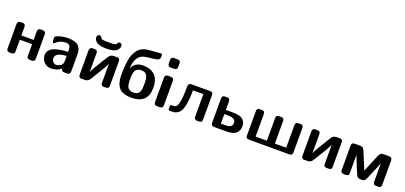

<svg xmlns="http://www.w3.org/2000/svg" viewBox="23 -1714 5730 2717"><g transform="rotate(20 2888.0 -356.0)"><path d="M66.9 -54.2V-413.1Q66.9 -458 113.8 -458H142.1Q154.3 -458 161.6 -456.5Q168.9 -455.1 178 -444.1Q187 -433.1 187 -412.1V-284.2H372.1V-412.1Q372.1 -458 418 -458H444.8Q491.7 -458 492.2 -413.1V-54.2Q492.2 -36.1 489.5 -26.1Q486.8 -16.1 476.3 -8.1Q465.8 0 444.8 0H418.9Q397.9 0 386.5 -9Q375 -18.1 373.5 -26.6Q372.1 -35.2 372.1 -47.9V-220.2H187V-47.9Q187 -34.7 185.1 -25.9Q183.1 -17.1 172.1 -8.5Q161.1 0 140.1 0H115.2Q93.3 0 82 -8.5Q70.8 -17.1 68.8 -26.6Q66.9 -36.1 66.9 -54.2Z M590.3 -137.2Q590.3 -181.2 618.4 -212.6Q646.5 -244.1 693.1 -260Q739.7 -275.9 787.6 -283.4Q835.4 -291 888.7 -291V-310.1Q888.7 -357.9 873 -381.3Q857.4 -404.8 817.4 -404.8Q779.3 -404.8 747.3 -394.3Q715.3 -383.8 699.5 -370.8Q683.6 -357.9 670.2 -347.4Q656.7 -336.9 650.4 -336.9Q649.4 -336.9 645.5 -338.9Q632.3 -346.7 632.3 -414.1Q632.3 -426.3 637.9 -431.2Q643.6 -436 662.6 -443.8Q734.4 -474.6 822.8 -475.1Q932.6 -475.1 978.5 -432.1Q1024.4 -389.2 1024.4 -308.1V-46.9Q1024.4 0 978.5 0H941.4Q927.2 0 919.9 -1Q912.6 -2 902.1 -11.5Q891.6 -21 890.6 -40Q824.7 10.7 737.3 11.2Q670.4 11.2 630.4 -34.9Q590.3 -81.1 590.3 -137.2ZM722.7 -137.2Q722.7 -107.4 741.7 -84.7Q760.7 -62 791.5 -62Q824.7 -62 856.7 -83.5Q888.7 -105 888.7 -154.8V-231.9Q857.9 -229 835.7 -225.6Q813.5 -222.2 783.9 -212.6Q754.4 -203.1 738.5 -183.6Q722.7 -164.1 722.7 -137.2Z M1152.3 -51.8V-411.1Q1152.3 -458 1198.2 -458H1226.6Q1252.4 -458 1262.5 -446.5Q1272.5 -435.1 1272.5 -412.1V-125Q1281.2 -163.1 1433.6 -404.8Q1453.6 -435.5 1470.9 -446.8Q1488.3 -458 1519.5 -458H1581.5Q1582.5 -456.1 1589.6 -453.1Q1596.7 -450.2 1602.5 -440.7Q1608.4 -431.2 1608.4 -411.1V-45.9Q1608.4 -18.1 1595.9 -9Q1583.5 0 1561.5 0H1535.6Q1519.5 0 1509 -3.9Q1498.5 -7.8 1494.4 -16.4Q1490.2 -24.9 1489.3 -32Q1488.3 -39.1 1488.3 -49.8V-304.2Q1488.3 -309.1 1487.8 -318.6Q1487.3 -328.1 1487.3 -333Q1478.5 -294.9 1326.7 -53.2Q1306.6 -21 1289.1 -10.5Q1271.5 0 1241.2 0H1179.7Q1166.5 -7.8 1160.4 -16.4Q1154.3 -24.9 1153.3 -31.2Q1152.3 -37.6 1152.3 -51.8ZM1191.4 -627Q1191.4 -647 1203.4 -656.5Q1215.3 -666 1227.5 -666Q1240.7 -666 1249 -658.9Q1257.3 -651.9 1262.2 -641.1L1267.6 -629.9Q1279.8 -614.7 1364.3 -615.2H1393.6Q1426.8 -615.2 1447 -616.7Q1467.3 -618.2 1477.8 -622.1Q1488.3 -626 1491.9 -627.9Q1495.6 -629.9 1498.5 -637.9Q1501.5 -646 1502.4 -647.9Q1513.7 -666 1532.2 -666Q1545.4 -666 1556.9 -655.5Q1568.4 -645 1568.4 -626Q1568.4 -585 1528.3 -553Q1488.3 -521 1385.3 -520Q1283.2 -520 1237.3 -548.8Q1191.4 -579.1 1191.4 -627Z M1707 -236.8V-247.1Q1707 -310.1 1710.2 -359.1Q1713.4 -408.2 1721.2 -460.7Q1729 -513.2 1745.1 -551.5Q1761.2 -589.8 1785.2 -623.5Q1809.1 -657.2 1846.2 -677.7Q1883.3 -698.2 1931.2 -705.1Q1943.4 -707 2033.7 -714.1Q2124 -721.2 2131.3 -721.2Q2144.5 -721.2 2147.9 -714.1Q2151.4 -707 2151.4 -689.9V-681.2Q2151.4 -641.1 2124.8 -629.2Q2098.1 -617.2 2019 -608.9Q1998 -606.9 1987.3 -606Q1920.4 -599.1 1891.1 -585Q1793 -538.1 1785.2 -368.2Q1829.1 -475.1 1955.1 -475.1Q2002.9 -475.1 2043 -463.6Q2083 -452.1 2118.7 -425.5Q2154.3 -398.9 2174.8 -347.9Q2195.3 -296.9 2195.3 -225.1Q2195.3 10.7 1951.2 11.2Q1814 11.2 1760.5 -53.7Q1707 -118.7 1707 -236.8ZM1844.2 -214.8Q1845.2 -189 1846.2 -173.6Q1847.2 -158.2 1853.8 -135Q1860.4 -111.8 1870.8 -98.9Q1881.3 -85.9 1901.9 -76.4Q1922.4 -66.9 1951.2 -66.9Q1979 -66.9 1998.5 -75Q2018.1 -83 2029.5 -95.9Q2041 -108.9 2047.6 -130.9Q2054.2 -152.8 2056.2 -174.8Q2058.1 -196.8 2058.1 -228V-254.9Q2058.1 -328.1 2035.6 -365Q2013.2 -401.9 1951.2 -401.9Q1921.4 -401.9 1900.4 -391.4Q1879.4 -380.9 1868.9 -366.5Q1858.4 -352.1 1852.3 -328.1Q1846.2 -304.2 1845.2 -286.6Q1844.2 -269 1844.2 -242.2Z M2283.2 -627.9V-673.8Q2283.2 -701.7 2295.2 -712.4Q2307.1 -723.1 2332 -723.1Q2335 -723.1 2339.1 -722.7Q2343.3 -722.2 2346.2 -722.2H2373Q2385.3 -722.2 2391.1 -721.2Q2397 -720.2 2406.5 -716.6Q2416 -712.9 2420.7 -702.4Q2425.3 -691.9 2425.3 -674.8V-627.9Q2425.3 -603 2414.6 -591.6Q2403.8 -580.1 2377 -580.1H2334Q2318.8 -580.1 2310.1 -582Q2301.3 -584 2292.2 -595Q2283.2 -606 2283.2 -627.9ZM2287.1 -50.8V-411.1Q2287.1 -420.9 2288.6 -428Q2290 -435.1 2295.2 -442.6Q2300.3 -450.2 2310.8 -454.1Q2321.3 -458 2336.9 -458H2371.1Q2399.9 -458 2410.4 -447Q2420.9 -436 2420.9 -407.2V-46.9Q2420.9 0 2374 0H2337.9Q2305.7 0 2296.4 -12.5Q2287.1 -24.9 2287.1 -50.8Z M2502 -44.9Q2502 -71.8 2505.9 -77.9Q2509.8 -84 2528.8 -84H2549.8Q2579.6 -84 2597.7 -105.5Q2615.7 -127 2627.4 -199.5Q2639.2 -272 2639.2 -403.8Q2639.2 -434.6 2651.1 -446.3Q2663.1 -458 2686 -458H2964.8Q2992.7 -458 3001.7 -445.1Q3010.7 -432.1 3010.7 -410.2V-45.9Q3010.7 -19 2998.8 -9.5Q2986.8 0 2964.8 0H2937Q2924.8 0 2916.7 -1.5Q2908.7 -2.9 2899.9 -14.4Q2891.1 -25.9 2891.1 -47.9V-384.8H2734.9Q2734.9 -286.6 2725.8 -216.8Q2716.8 -147 2701.9 -105.5Q2687 -64 2662.4 -40Q2637.7 -16.1 2611.8 -8.1Q2585.9 0 2548.8 0H2535.2Q2511.2 0 2506.6 -6.3Q2502 -12.7 2502 -44.9Z M3146.5 -49.8V-408.2Q3146.5 -434.1 3156.5 -446Q3166.5 -458 3195.8 -458H3218.8Q3242.7 -458 3254.6 -448Q3266.6 -438 3266.6 -411.1V-284.2H3362.8Q3433.6 -284.2 3477.5 -271Q3521.5 -257.8 3545.4 -221.2Q3566.4 -190.4 3566.4 -147Q3566.4 0 3382.8 0H3196.8Q3168 0 3157.2 -11.5Q3146.5 -22.9 3146.5 -49.8ZM3266.6 -78.1H3336.4Q3385.3 -78.1 3411.4 -93.5Q3437.5 -108.9 3437.5 -148.9Q3437.5 -219.7 3334.5 -220.2H3266.6Z M3671.4 -47.9V-407.2Q3671.4 -422.4 3672.9 -430.7Q3674.3 -439 3685.3 -448.5Q3696.3 -458 3717.3 -458H3746.6Q3791.5 -458 3791.5 -412.1V-73.2H3961.4V-410.2Q3961.4 -424.3 3962.9 -432.1Q3964.4 -439.9 3975.8 -449Q3987.3 -458 4008.3 -458H4033.7Q4050.8 -458 4061.5 -453.6Q4072.3 -449.2 4075.9 -439.2Q4079.6 -429.2 4080.6 -423.1Q4081.5 -417 4081.5 -403.8V-73.2H4251.5V-414.1Q4252.4 -458 4297.4 -458H4325.7Q4353.5 -458 4362.5 -445.1Q4371.6 -432.1 4371.6 -410.2V-53.2Q4371.6 -41 4370.6 -34.9Q4369.6 -28.8 4366 -18.8Q4362.3 -8.8 4351.8 -4.4Q4341.3 0 4324.7 0H3719.7Q3696.8 0 3684.1 -9.5Q3671.4 -19 3671.4 -47.9Z M4507.3 -51.8V-411.1Q4507.3 -458 4553.2 -458H4581.5Q4607.4 -458 4617.4 -446.5Q4627.4 -435.1 4627.4 -412.1V-125Q4636.2 -163.1 4788.6 -404.8Q4808.6 -435.5 4825.9 -446.8Q4843.3 -458 4874.5 -458H4936.5Q4937.5 -456.1 4944.6 -453.1Q4951.7 -450.2 4957.5 -440.7Q4963.4 -431.2 4963.4 -411.1V-45.9Q4963.4 -18.1 4950.9 -9Q4938.5 0 4916.5 0H4890.6Q4874.5 0 4864 -3.9Q4853.5 -7.8 4849.4 -16.4Q4845.2 -24.9 4844.2 -32Q4843.3 -39.1 4843.3 -49.8V-304.2Q4843.3 -309.1 4842.8 -318.6Q4842.3 -328.1 4842.3 -333Q4833.5 -294.9 4681.6 -53.2Q4661.6 -21 4644 -10.5Q4626.5 0 4596.2 0H4534.7Q4521.5 -7.8 4515.4 -16.4Q4509.3 -24.9 4508.3 -31.2Q4507.3 -37.6 4507.3 -51.8Z M5098.1 -48.8V-414.1Q5098.1 -433.1 5107.2 -443.6Q5116.2 -454.1 5124.8 -456.1Q5133.3 -458 5146 -458H5222.2Q5255.4 -458 5268.8 -446Q5282.2 -434.1 5296.4 -399.9L5401.4 -146L5506.3 -399.9Q5522.5 -437 5536.9 -447.5Q5551.3 -458 5585.4 -458H5661.1Q5708 -458 5709 -414.1V-48.8Q5709 -34.7 5707 -25.9Q5705.1 -17.1 5694.1 -8.5Q5683.1 0 5662.1 0H5631.3Q5586.4 0 5586.4 -46.9V-323.2Q5582.5 -312 5575 -293.9Q5567.4 -275.9 5541.3 -213.4Q5515.1 -150.9 5479 -64.9Q5464.8 -31.7 5450 -21.5Q5435.1 -11.2 5404.3 -11.2H5401.4Q5359.4 -11.2 5340.3 -32.2Q5330.6 -44.4 5281 -166.3Q5231.4 -288.1 5221.2 -320.8V-46.9Q5221.2 -19 5208.7 -9.5Q5196.3 0 5172.4 0H5147.5Q5124.5 0 5112.8 -9.5Q5101.1 -19 5099.6 -26.9Q5098.1 -34.7 5098.1 -48.8Z"/></g></svg>

Font: CMU Sans Serif
Style: Bold
Weight: 700
Version: Version 0.7.0